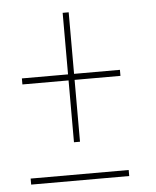

<svg xmlns="http://www.w3.org/2000/svg" viewBox="-45 -611 515 634"><g transform="rotate(-5 212.5 -294.0)"><path d="M186 -143V-348H33V-368H186V-572H206V-368H358V-348H206V-143ZM33 -16V-36H358V-16Z"/></g></svg>

Font: Noto Serif Display ExtraCondensed
Style: Italic
Weight: 400
Width: 2
Italic angle: -12°
Designer: Monotype Design Team
Foundry: Monotype Imaging Inc.
Version: Version 2.009